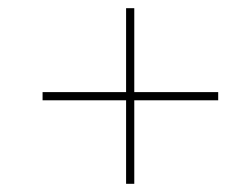

<svg xmlns="http://www.w3.org/2000/svg" viewBox="-20 -592 599 469"><path d="M288 -143H308V-347H513V-367H308V-572H288V-367H84V-347H288Z"/></svg>

Font: Noto Serif Display
Style: Bold Italic
Weight: 700
Italic angle: -12°
Designer: Monotype Design Team
Foundry: Monotype Imaging Inc.
Version: Version 2.009